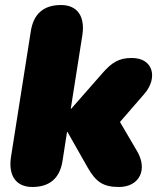

<svg xmlns="http://www.w3.org/2000/svg" viewBox="-20 -735 645 765"><path d="M109 10C178 10 218 -25 229 -93L247 -209H249L329 -68C362 -10 391 10 454 10C535 10 570 -59 526 -133L458 -249L556 -362C609 -424 592 -504 505 -504C453 -504 425 -486 386 -441L264 -302H262L308 -594C320 -670 288 -715 223 -715C154 -715 114 -680 103 -612L24 -111C12 -35 44 10 109 10Z"/></svg>

Font: SN Pro Black
Style: Italic
Weight: 900
Italic angle: -9°
Designer: Tobias Whetton
Foundry: Supernotes
Version: Version 1.001;Glyphs 3.2 (3249)